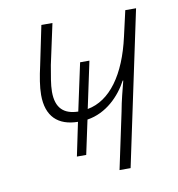

<svg xmlns="http://www.w3.org/2000/svg" viewBox="-66 -589 601 649"><g transform="rotate(-10 235.0 -264.5)"><path d="M334 -193 293 0H331L443 -529H406L386 -441C358 -316 301 -236 223 -222L257 -382H225L190 -219C141 -220 114 -244 114 -300C114 -325 120 -355 126 -390L156 -529H118L90 -394C82 -359 76 -324 76 -296C76 -222 115 -186 183 -185L159 -70H191L216 -187C282 -197 330 -247 356 -296H358C350 -264 341 -232 334 -193Z"/></g></svg>

Font: Noto Sans SemiCondensed ExtraLight
Style: Italic
Weight: 200
Width: 4
Italic angle: -12°
Designer: Monotype Design Team
Foundry: Monotype Imaging Inc.
Version: Version 2.013